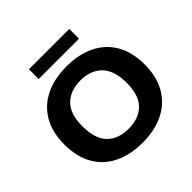

<svg xmlns="http://www.w3.org/2000/svg" viewBox="-226 -1131 1351 1351"><g transform="rotate(-45 449.0 -456.0)"><path d="M449 9.5Q327 9.5 237.5 -34.5Q148 -78.5 99 -163.2Q50 -248 50 -370Q50 -492 99 -576.8Q148 -661.5 237.5 -705.5Q327 -749.5 449 -749.5Q571.5 -749.5 661.2 -705.2Q751 -661 799.8 -576.2Q848.5 -491.5 848.5 -370Q848.5 -248.5 799.2 -163.8Q750 -79 660.5 -34.8Q571 9.5 449 9.5ZM449 -129.5Q552 -129.5 609.8 -188Q667.5 -246.5 667.5 -366.5Q667.5 -491.5 609 -551Q550.5 -610.5 449 -610.5Q348 -610.5 289.2 -552.8Q230.5 -495 230.5 -373.5Q230.5 -247 288.5 -188.2Q346.5 -129.5 449 -129.5ZM248.5 -825V-922H649.5V-825Z"/></g></svg>

Font: Encode Sans Exp
Style: Bold
Weight: 700
Width: 7
Designer: Multiple Designers
Foundry: Impallari Type
Version: Version 3.002; ttfautohint (v1.8.3) -l 8 -r 50 -G 200 -x 14 